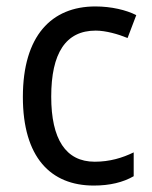

<svg xmlns="http://www.w3.org/2000/svg" viewBox="-20 -566 471 596"><path d="M271 10C321 10 362 0 395 -19V-93C360 -76 321 -64 274 -64C184 -64 139 -134 139 -266C139 -401 184 -471 277 -471C308 -471 347 -460 376 -448L403 -519C372 -535 325 -546 276 -546C140 -546 51 -455 51 -265C51 -78 137 10 271 10Z"/></svg>

Font: Noto Sans Malayalam SemiCondensed
Style: Regular
Weight: 400
Width: 4
Designer: Jelle Bosma - Monotype Design Team
Foundry: Monotype Imaging Inc.
Version: Version 2.104